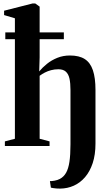

<svg xmlns="http://www.w3.org/2000/svg" viewBox="-20 -838 624 1102"><path d="M325.5 244.5Q315 244.5 304.2 243.8Q293.5 243 284.8 241.5Q276 240 272 239L266.5 201.5Q276.5 202 293.2 199Q310 196 323.5 189Q346 177 359.2 153.8Q372.5 130.5 378.5 90.8Q384.5 51 384.5 -9.5V-321.5Q384.5 -360.5 378.8 -386.8Q373 -413 357.8 -426.8Q342.5 -440.5 315 -440.5Q293 -440.5 273.2 -435.2Q253.5 -430 237.2 -421.5Q221 -413 207.5 -403V-41.5L264.5 -26.5V0H8V-26.5L65.5 -41.5V-733L3.5 -751.5V-776.5L166.5 -818H182.5L207.5 -800V-509L205 -428Q223.5 -450.5 249.5 -471.5Q275.5 -492.5 308.8 -506Q342 -519.5 381.5 -519.5Q434.5 -519.5 466.5 -499Q498.5 -478.5 513.2 -434.8Q528 -391 528 -322V-13.5Q528 50 512 98.2Q496 146.5 468 179Q440 211.5 403.5 227.8Q367 244 325.5 244.5ZM10.5 -613V-652H346.5V-613Z"/></svg>

Font: Merriweather 120pt
Style: Bold
Weight: 700
Designer: Eben Sorkin
Foundry: Eben Sorkin
Version: Version 2.100